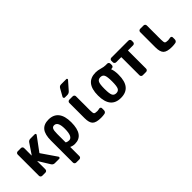

<svg xmlns="http://www.w3.org/2000/svg" viewBox="61 -1714 2877 2877"><g transform="rotate(-45 1500.0 -275.5)"><path d="M297.9 -265.6 460 -29.3Q465.8 -20.5 460.9 -10.3Q456.1 0 445.3 0H352.5Q317.4 0 298.8 -30.3L190.4 -206.1Q189.5 -207 188 -207Q186.5 -207 186.5 -206.1V-35.2Q186.5 -20.5 176.8 -10.3Q167 0 152.3 0H85Q70.3 0 60.1 -9.8Q49.8 -19.5 49.8 -35.2V-485.4Q49.8 -500 60.1 -509.8Q70.3 -519.5 85 -519.5H152.3Q167 -519.5 176.8 -509.8Q186.5 -500 186.5 -485.4V-329.1Q186.5 -326.2 190.4 -329.1L299.8 -491.2Q318.4 -520.5 355.5 -519.5H445.3Q456.1 -519.5 460.9 -510.3Q465.8 -501 459 -492.2L297.9 -274.4Q293.9 -269.5 297.9 -265.6Z M745.1 -89.8Q823.2 -89.8 823.2 -259.8Q823.2 -410.2 745.1 -410.2Q713.9 -410.2 700.2 -383.3Q686.5 -356.4 686.5 -285.2V-110.4Q686.5 -104.5 691.4 -102.5Q715.8 -89.8 745.1 -89.8ZM745.1 -530.3Q850.6 -530.3 905.3 -461.9Q960 -393.6 960 -259.8Q960 9.8 769.5 9.8Q726.6 9.8 691.4 -7.8Q687.5 -9.8 686.5 -4.9V184.6Q686.5 199.2 676.8 209.5Q667 219.7 652.3 219.7H585Q570.3 219.7 560.1 210Q549.8 200.2 549.8 184.6V-280.3Q549.8 -410.2 598.1 -470.2Q646.5 -530.3 745.1 -530.3Z M1400.4 -108.4Q1413.1 -111.3 1423.3 -104Q1433.6 -96.7 1433.6 -84V-40Q1433.6 -24.4 1424.3 -12.2Q1415 0 1400.4 2.9Q1366.2 9.8 1324.2 9.8Q1221.7 9.8 1182.6 -27.3Q1143.6 -64.5 1143.6 -160.2V-485.4Q1143.6 -500 1153.8 -509.8Q1164.1 -519.5 1178.7 -519.5H1249Q1263.7 -519.5 1273.9 -509.8Q1284.2 -500 1284.2 -485.4V-190.4Q1284.2 -129.9 1294.9 -115.7Q1305.7 -101.6 1353.5 -101.6Q1376 -102.5 1400.4 -108.4ZM1204.1 -589.8H1154.3Q1142.6 -589.8 1136.2 -600.6Q1129.9 -611.3 1135.7 -621.1L1202.1 -739.3Q1219.7 -770.5 1253.9 -769.5H1364.3Q1374 -769.5 1377.9 -760.7Q1381.8 -752 1375 -744.1L1262.7 -616.2Q1240.2 -589.8 1204.1 -589.8Z M1682.6 -124.5Q1700.2 -89.8 1745.1 -89.8Q1790 -89.8 1807.6 -124.5Q1825.2 -159.2 1825.2 -260.3Q1825.2 -361.3 1807.6 -395.5Q1790 -429.7 1745.1 -429.7Q1700.2 -429.7 1682.6 -395.5Q1665 -361.3 1665 -260.3Q1665 -159.2 1682.6 -124.5ZM1960 -500Q1974.6 -500 1984.9 -490.2Q1995.1 -480.5 1995.1 -464.8V-434.6Q1995.1 -419.9 1984.9 -410.2Q1974.6 -400.4 1960 -400.4H1945.3Q1944.3 -400.4 1944.3 -399.4V-396.5Q1965.8 -340.8 1964.8 -259.8Q1964.8 9.8 1745.1 9.8Q1525.4 9.8 1525.4 -260.3Q1525.4 -530.3 1745.1 -530.3Q1790 -530.3 1840.3 -515.1Q1890.6 -500 1924.8 -500Z M2429.7 -519.5Q2444.3 -519.5 2454.6 -509.8Q2464.8 -500 2464.8 -485.4V-455.1Q2464.8 -440.4 2455.1 -430.2Q2445.3 -419.9 2429.7 -419.9H2325.2Q2320.3 -419.9 2320.3 -415V-35.2Q2320.3 -20.5 2310.1 -10.3Q2299.8 0 2285.2 0H2214.8Q2200.2 0 2189.9 -9.8Q2179.7 -19.5 2179.7 -35.2V-415Q2179.7 -419.9 2174.8 -419.9H2070.3Q2055.7 -419.9 2045.4 -430.2Q2035.2 -440.4 2035.2 -455.1V-485.4Q2035.2 -500 2044.9 -509.8Q2054.7 -519.5 2070.3 -519.5Z M2901.4 -108.4Q2914.1 -111.3 2924.3 -104Q2934.6 -96.7 2934.6 -84V-40Q2934.6 -24.4 2925.3 -12.2Q2916 0 2901.4 2.9Q2867.2 9.8 2825.2 9.8Q2722.7 9.8 2683.6 -27.3Q2644.5 -64.5 2644.5 -160.2V-485.4Q2644.5 -500 2654.8 -509.8Q2665 -519.5 2679.7 -519.5H2750Q2764.6 -519.5 2774.9 -509.8Q2785.2 -500 2785.2 -485.4V-190.4Q2785.2 -129.9 2795.9 -115.7Q2806.6 -101.6 2855.5 -101.6Q2877 -102.5 2901.4 -108.4Z"/></g></svg>

Font: Rounded-L Mgen+ 1mn bold
Style: Bold
Weight: 700
Designer: [Source Han Sans]
Ryoko NISHIZUKA  (kana & ideographs); Paul D. Hunt (Latin, Greek & Cyrillic); Wenlong ZHANG  (bopomofo
Version: Version 1.059.20150602